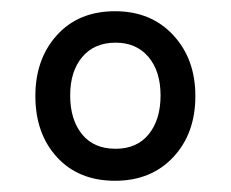

<svg xmlns="http://www.w3.org/2000/svg" viewBox="-20 -748 411 342"><path d="M185 -426Q120 -426 81.5 -468Q43 -510 43 -577Q43 -643 81.5 -685.5Q120 -728 185 -728Q249 -728 288.5 -685.5Q328 -643 328 -577Q328 -510 288.5 -468Q249 -426 185 -426ZM186 -483Q224 -483 245 -509Q266 -535 266 -578Q266 -621 244.5 -646.5Q223 -672 186 -672Q148 -672 126.5 -646.5Q105 -621 105 -578Q105 -535 126 -509Q147 -483 186 -483Z"/></svg>

Font: Noto Serif Bengali SemiCondensed SemiBold
Style: Regular
Weight: 600
Width: 4
Designer: Juan Bruce, Universal Thirst, Indian Type Foundry and the Monotype Design Team.
Foundry: Monotype Imaging Inc.
Version: Version 2.003; ttfautohint (v1.8.4.7-5d5b)